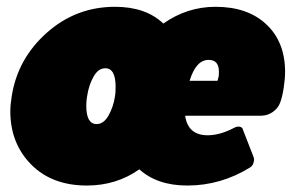

<svg xmlns="http://www.w3.org/2000/svg" viewBox="-20 -537 898 573"><path d="M602.5 -358.3Q565 -358.3 545.8 -295.8H629.2Q630 -298.3 630.8 -302.5Q631.7 -306.7 632.5 -308.3Q633.3 -314.2 633.3 -323.3Q633.3 -358.3 602.5 -358.3ZM623.3 -516.7Q719.2 -516.7 775 -464.2Q830.8 -411.7 830.8 -322.5Q830.8 -302.5 826.7 -275Q822.5 -247.5 815.8 -230Q810 -214.2 794.2 -202.9Q778.3 -191.7 759.2 -191.7H532.5Q540.8 -133.3 600 -133.3Q636.7 -133.3 679.2 -155.8Q685 -159.2 690.8 -159.2Q703.3 -159.2 705 -150L735.8 -70.8Q738.3 -65.8 738.3 -60Q738.3 -59.2 737.9 -57.5Q737.5 -55.8 737.5 -55Q735 -42.5 726.7 -37.5Q639.2 16.7 539.2 16.7Q449.2 16.7 395.8 -31.7Q327.5 16.7 239.2 16.7Q135 16.7 72.9 -46.2Q10.8 -109.2 10.8 -205Q10.8 -225 15 -250Q32.5 -361.7 119.6 -439.2Q206.7 -516.7 323.3 -516.7Q415 -516.7 467.5 -466.7Q538.3 -516.7 623.3 -516.7ZM294.2 -333.3Q273.3 -333.3 259.2 -308.3Q245 -283.3 240 -250Q237.5 -236.7 237.5 -221.7Q237.5 -166.7 268.3 -166.7Q289.2 -166.7 303.8 -192.1Q318.3 -217.5 323.3 -250Q325 -259.2 325 -278.3Q325 -333.3 294.2 -333.3Z"/></svg>

Font: BoonTook Mon
Style: Italic
Weight: 400
Italic angle: -9°
Designer: Sungsit Sawaiwan
Foundry: FontUni
Version: Version 3.0